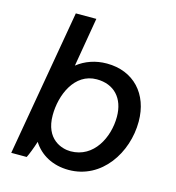

<svg xmlns="http://www.w3.org/2000/svg" viewBox="-108 -812 837 913"><g transform="rotate(15 310.5 -356.0)"><path d="M28 0H104C112 -15 126 -51 136 -83C171 -27 233 8 312 8C475 8 575 -147 575 -300C575 -436 490 -528 358 -528C302 -528 252 -510 213 -479L254 -720H153ZM298 -80C254 -80 172 -106 172 -224C172 -323 221 -443 331 -443C416 -443 469 -387 469 -295C469 -195 413 -80 298 -80Z"/></g></svg>

Font: Fixel Text 20240404 Medium
Style: Italic
Weight: 500
Width: 4
Italic angle: -10°
Designer: AlfaBravo + MacPaw
Foundry: Kyrylo Tkachov, Marchela Mozhyna, Serhii Makarenko, Maria Weinstein, Zakhar Kryvoshyya
Version: Version 1.211;Glyphs 3.2 (3225)